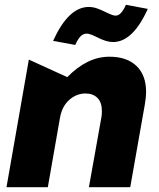

<svg xmlns="http://www.w3.org/2000/svg" viewBox="-20 -779 660 799"><path d="M588 -396Q588 -466 548 -504.5Q508 -543 435 -543Q343 -543 260 -458L100 -531L7 0H179L230 -291Q239 -338 269 -364Q299 -390 336 -390Q367 -390 385.5 -371.5Q404 -353 404 -317Q404 -300 402 -291L350 0H522L583 -346Q588 -376 588 -396ZM340 -639Q351 -639 364.5 -633Q378 -627 382 -625Q422 -604 450 -604Q533 -604 595 -742L504 -759Q484 -714 462 -714Q452 -714 438.5 -720Q425 -726 421 -728Q401 -738 384 -744Q367 -750 349 -750Q265 -750 201 -609L293 -592Q305 -618 316 -628.5Q327 -639 340 -639Z"/></svg>

Font: Geom ExtraBold
Style: Bold Italic
Weight: 800
Italic angle: -10°
Version: Version 1.102